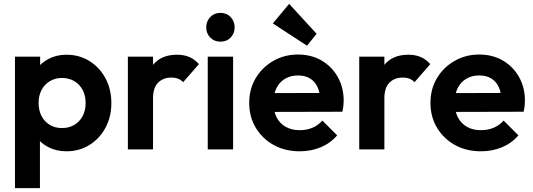

<svg xmlns="http://www.w3.org/2000/svg" viewBox="-20 -778 2777 1000"><path d="M326 10Q274 10 232 -11.5Q190 -33 165 -70Q140 -107 138 -155V-326Q140 -374 165.5 -411.5Q191 -449 232.5 -471Q274 -493 326 -493Q393 -493 446 -460Q499 -427 529.5 -370Q560 -313 560 -241Q560 -170 529.5 -113Q499 -56 446 -23Q393 10 326 10ZM58 202V-483H189V-356L167 -239L188 -122V202ZM303 -111Q339 -111 367 -127.5Q395 -144 410.5 -173.5Q426 -203 426 -242Q426 -280 410.5 -309.5Q395 -339 367 -355.5Q339 -372 303 -372Q268 -372 240 -355.5Q212 -339 196.5 -309.5Q181 -280 181 -242Q181 -203 196.5 -173.5Q212 -144 239.5 -127.5Q267 -111 303 -111Z M646 0V-483H777V0ZM777 -267 726 -301Q735 -390 778 -441.5Q821 -493 902 -493Q937 -493 965 -481.5Q993 -470 1016 -444L934 -350Q923 -362 907.5 -368Q892 -374 872 -374Q830 -374 803.5 -347.5Q777 -321 777 -267Z M1062 0V-483H1194V0ZM1128 -561Q1096 -561 1075 -582.5Q1054 -604 1054 -636Q1054 -667 1075 -689Q1096 -711 1128 -711Q1161 -711 1181.5 -689Q1202 -667 1202 -636Q1202 -604 1181.5 -582.5Q1161 -561 1128 -561Z M1541 10Q1465 10 1406 -22.5Q1347 -55 1312.5 -112Q1278 -169 1278 -242Q1278 -314 1311.5 -370.5Q1345 -427 1403 -460.5Q1461 -494 1532 -494Q1602 -494 1655.5 -462.5Q1709 -431 1739.5 -376.5Q1770 -322 1770 -253Q1770 -240 1768.5 -226.5Q1767 -213 1763 -196L1357 -195V-293L1702 -294L1649 -253Q1647 -296 1633.5 -325Q1620 -354 1594.5 -369.5Q1569 -385 1532 -385Q1493 -385 1464 -367.5Q1435 -350 1419.5 -318.5Q1404 -287 1404 -244Q1404 -200 1420.5 -167.5Q1437 -135 1468 -117.5Q1499 -100 1540 -100Q1577 -100 1607 -112.5Q1637 -125 1659 -150L1736 -73Q1701 -32 1650.5 -11Q1600 10 1541 10ZM1579 -540 1401 -656 1486 -758 1629 -602Z M1851 0V-483H1982V0ZM1982 -267 1931 -301Q1940 -390 1983 -441.5Q2026 -493 2107 -493Q2142 -493 2170 -481.5Q2198 -470 2221 -444L2139 -350Q2128 -362 2112.5 -368Q2097 -374 2077 -374Q2035 -374 2008.5 -347.5Q1982 -321 1982 -267Z M2485 10Q2409 10 2350 -22.5Q2291 -55 2256.5 -112Q2222 -169 2222 -242Q2222 -314 2255.5 -370.5Q2289 -427 2347 -460.5Q2405 -494 2476 -494Q2546 -494 2599.5 -462.5Q2653 -431 2683.5 -376.5Q2714 -322 2714 -253Q2714 -240 2712.5 -226.5Q2711 -213 2707 -196L2301 -195V-293L2646 -294L2593 -253Q2591 -296 2577.5 -325Q2564 -354 2538.5 -369.5Q2513 -385 2476 -385Q2437 -385 2408 -367.5Q2379 -350 2363.5 -318.5Q2348 -287 2348 -244Q2348 -200 2364.5 -167.5Q2381 -135 2412 -117.5Q2443 -100 2484 -100Q2521 -100 2551 -112.5Q2581 -125 2603 -150L2680 -73Q2645 -32 2594.5 -11Q2544 10 2485 10Z"/></svg>

Font: Outfit Thin SemiBold
Style: Regular
Weight: 600
Version: Version 1.100;gftools[0.9.27]